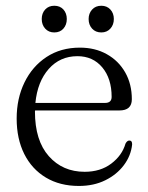

<svg xmlns="http://www.w3.org/2000/svg" viewBox="-20 -620 503 651"><path d="M427 -283.5Q427 -245.5 385 -245.5H99Q98.5 -244 98.5 -242Q98.5 -143.5 145.5 -90.5Q192.5 -37.5 267 -37.5Q320.5 -37.5 357.2 -65.2Q394 -93 405.5 -133Q411 -143.5 418.5 -143.5Q428.5 -143.5 428 -130Q424 -92 400 -60Q376 -28 337 -8.8Q298 10.5 247.5 10.5Q183 10.5 135.5 -18Q88 -46.5 62.2 -98Q36.5 -149.5 36.5 -218Q36.5 -286 63 -340.5Q89.5 -395 137.8 -426.8Q186 -458.5 251 -458.5Q302.5 -458.5 342.2 -436.2Q382 -414 404.5 -374.5Q427 -335 427 -283.5ZM242.5 -429.5Q183.5 -429.5 145.2 -386.2Q107 -343 100 -271H336Q358.5 -271 358.5 -291.5Q358.5 -353.5 326.8 -391.5Q295 -429.5 242.5 -429.5ZM164 -510Q145 -510 133.2 -523Q121.5 -536 121.5 -555.5Q121.5 -575 133.2 -587.8Q145 -600.5 164 -600.5Q183.5 -600.5 195 -587.8Q206.5 -575 206.5 -555.5Q206.5 -536 195 -523Q183.5 -510 164 -510ZM323.5 -510Q304 -510 292.2 -523Q280.5 -536 280.5 -555.5Q280.5 -574.5 292.2 -587.5Q304 -600.5 323.5 -600.5Q342.5 -600.5 354.2 -587.8Q366 -575 366 -555.5Q366 -536 354.2 -523Q342.5 -510 323.5 -510Z"/></svg>

Font: Fraunces 72pt S050 Light
Style: Regular
Weight: 300
Version: Version 1.000; ttfautohint (v1.8.3)